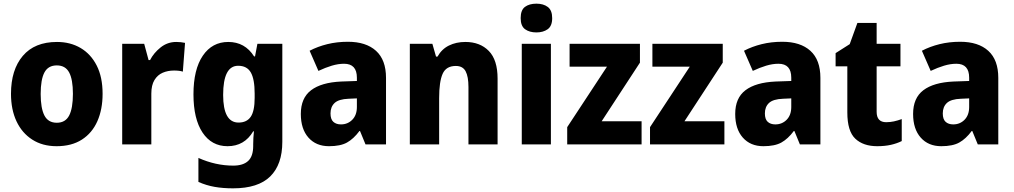

<svg xmlns="http://www.w3.org/2000/svg" viewBox="-20 -788 5533 1048"><path d="M540 -276Q540 -191 511.5 -126.5Q483 -62 427 -26Q371 10 289 10Q212 10 156 -26Q100 -62 70 -126Q40 -190 40 -276Q40 -407 104.5 -483Q169 -559 291 -559Q364 -559 420 -526Q476 -493 508 -430Q540 -367 540 -276ZM202 -275Q202 -197 222.5 -157.5Q243 -118 290 -118Q337 -118 357.5 -157.5Q378 -197 378 -276Q378 -354 357.5 -392.5Q337 -431 290 -431Q243 -431 222.5 -392.5Q202 -354 202 -275Z M942 -559Q967 -559 990 -554L978 -397Q960 -403 930 -403Q896 -403 868 -391Q840 -379 823 -351Q806 -323 806 -277V0H647V-549H767L791 -460H799Q819 -499 856.5 -529Q894 -559 942 -559Z M1226 -559Q1317 -559 1367 -480H1372L1385 -549H1521V-14Q1521 110 1455 175Q1389 240 1252 240Q1197 240 1151.5 232Q1106 224 1063 205V74Q1157 116 1253 116Q1307 116 1334.5 90.5Q1362 65 1362 9V0Q1362 -16 1363 -35Q1364 -54 1366 -71H1362Q1314 10 1222 10Q1135 10 1085.5 -64.5Q1036 -139 1036 -273Q1036 -409 1087 -484Q1138 -559 1226 -559ZM1280 -429Q1198 -429 1198 -270Q1198 -119 1282 -119Q1327 -119 1348.5 -150.5Q1370 -182 1370 -254V-277Q1370 -356 1349 -392.5Q1328 -429 1280 -429Z M1879 -560Q1978 -560 2032.5 -510.5Q2087 -461 2087 -363V0H1975L1945 -73H1942Q1910 -30 1874 -10Q1838 10 1776 10Q1705 10 1663.5 -37Q1622 -84 1622 -166Q1622 -253 1678 -295.5Q1734 -338 1842 -343L1928 -346V-364Q1928 -440 1858 -440Q1826 -440 1791 -429.5Q1756 -419 1718 -401L1670 -511Q1714 -534 1766.5 -547Q1819 -560 1879 -560ZM1883 -249Q1829 -247 1806.5 -226Q1784 -205 1784 -169Q1784 -137 1799.5 -123Q1815 -109 1841 -109Q1878 -109 1903 -134.5Q1928 -160 1928 -204V-251Z M2520 -559Q2600 -559 2648 -510Q2696 -461 2696 -359V0H2537V-313Q2537 -370 2521.5 -399Q2506 -428 2468 -428Q2415 -428 2396 -385Q2377 -342 2377 -253V0H2217V-549H2340L2360 -479H2368Q2391 -520 2430.5 -539.5Q2470 -559 2520 -559Z M2908 -768Q2946 -768 2970 -750Q2994 -732 2994 -689Q2994 -646 2969.5 -628.5Q2945 -611 2908 -611Q2870 -611 2846 -628.5Q2822 -646 2822 -689Q2822 -733 2845.5 -750.5Q2869 -768 2908 -768ZM2987 -549V0H2828V-549Z M3482 0H3076V-94L3293 -424H3089V-549H3473V-446L3264 -126H3482Z M3934 0H3528V-94L3745 -424H3541V-549H3925V-446L3716 -126H3934Z M4250 -560Q4349 -560 4403.5 -510.5Q4458 -461 4458 -363V0H4346L4316 -73H4313Q4281 -30 4245 -10Q4209 10 4147 10Q4076 10 4034.5 -37Q3993 -84 3993 -166Q3993 -253 4049 -295.5Q4105 -338 4213 -343L4299 -346V-364Q4299 -440 4229 -440Q4197 -440 4162 -429.5Q4127 -419 4089 -401L4041 -511Q4085 -534 4137.5 -547Q4190 -560 4250 -560ZM4254 -249Q4200 -247 4177.5 -226Q4155 -205 4155 -169Q4155 -137 4170.5 -123Q4186 -109 4212 -109Q4249 -109 4274 -134.5Q4299 -160 4299 -204V-251Z M4817 -121Q4839 -121 4859.5 -125.5Q4880 -130 4902 -138V-18Q4876 -5 4843 2.5Q4810 10 4768 10Q4692 10 4648.5 -31Q4605 -72 4605 -174V-426H4541V-498L4618 -547L4660 -663H4765V-549H4895V-426H4765V-178Q4765 -121 4817 -121Z M5221 -560Q5320 -560 5374.5 -510.5Q5429 -461 5429 -363V0H5317L5287 -73H5284Q5252 -30 5216 -10Q5180 10 5118 10Q5047 10 5005.5 -37Q4964 -84 4964 -166Q4964 -253 5020 -295.5Q5076 -338 5184 -343L5270 -346V-364Q5270 -440 5200 -440Q5168 -440 5133 -429.5Q5098 -419 5060 -401L5012 -511Q5056 -534 5108.5 -547Q5161 -560 5221 -560ZM5225 -249Q5171 -247 5148.5 -226Q5126 -205 5126 -169Q5126 -137 5141.5 -123Q5157 -109 5183 -109Q5220 -109 5245 -134.5Q5270 -160 5270 -204V-251Z"/></svg>

Font: Noto Sans Gurmukhi SemiCondensed ExtraBold
Style: Regular
Weight: 800
Width: 4
Designer: Jelle Bosma - Monotype Design Team
Foundry: Monotype Imaging Inc.
Version: Version 2.004; ttfautohint (v1.8.4.7-5d5b)